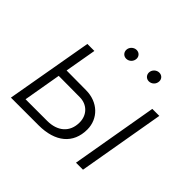

<svg xmlns="http://www.w3.org/2000/svg" viewBox="-162 -889 1085 1085"><g transform="rotate(45 380.5 -346.5)"><path d="M47 0H268C401 0 480 -65 480 -178C480 -264 413 -330 317 -330L161 -331L194 -520H138ZM567 0H623L713 -520H657ZM352 -616C374 -616 394 -634 394 -659C394 -677 380 -693 359 -693C337 -693 317 -674 317 -651C317 -632 331 -616 352 -616ZM533 -616C555 -616 575 -634 575 -659C575 -677 562 -693 540 -693C518 -693 498 -674 498 -651C498 -632 512 -616 533 -616ZM112 -52 151 -278 320 -277C379 -277 421 -235 421 -175C421 -97 367 -52 285 -52Z"/></g></svg>

Font: Fixel Display 20240404 Light
Style: Italic
Weight: 300
Italic angle: -10°
Designer: AlfaBravo + MacPaw
Foundry: Kyrylo Tkachov, Marchela Mozhyna, Serhii Makarenko, Maria Weinstein, Zakhar Kryvoshyya
Version: Version 1.211;Glyphs 3.2 (3225)